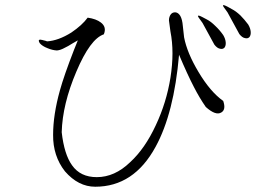

<svg xmlns="http://www.w3.org/2000/svg" viewBox="-20 -749 1040 743"><path d="M633.8 -669.9 639.6 -627Q655.3 -547.9 639.6 -448.2Q624 -351.6 583 -264.6Q541 -173.8 483.4 -121.1Q423.8 -63.5 354.5 -63.5Q291 -63.5 258.8 -109.4Q228.5 -151.4 218.8 -237.3Q221.7 -345.7 275.4 -471.7Q329.1 -598.6 381.8 -616.2Q393.6 -644.5 370.1 -662.1Q352.5 -675.8 319.3 -680.7Q297.9 -651.4 255.9 -623Q206.1 -591.8 162.1 -588.9L157.2 -590.8Q139.6 -595.7 134.8 -595.7Q126 -594.7 133.8 -582Q143.6 -570.3 164.1 -562.5Q182.6 -554.7 200.2 -553.7Q213.9 -554.7 231.4 -564.5Q242.2 -569.3 260.7 -581.1L281.2 -592.8L266.6 -556.6Q227.5 -456.1 211.9 -399.4Q185.5 -304.7 185.5 -227.5Q184.6 -145.5 231.4 -85.9Q283.2 -26.4 348.6 -26.4Q498 -26.4 582 -180.7Q653.3 -310.5 672.9 -537.1Q705.1 -460.9 730.5 -412.1Q752 -370.1 776.4 -335Q814.5 -300.8 835.9 -313.5Q855.5 -324.2 843.8 -358.4Q793.9 -393.6 748 -470.7Q704.1 -543.9 692.4 -604.5L687.5 -648.4Q685.5 -673.8 677.7 -687.5Q669.9 -700.2 659.2 -701.2Q648.4 -702.1 641.6 -694.3Q633.8 -684.6 633.8 -669.9ZM877 -713.9 861.3 -722.7Q842.8 -732.4 842.8 -727.5Q842.8 -724.6 855.5 -708L860.4 -701.2L906.2 -617.2Q917 -603.5 927.7 -601.6Q938.5 -598.6 945.3 -605.5Q951.2 -613.3 950.2 -626Q949.2 -639.6 940.4 -654.3Q925.8 -673.8 910.2 -689.5Q892.6 -706.1 877 -713.9ZM780.3 -673.8 763.7 -682.6Q745.1 -692.4 746.1 -686.5Q746.1 -683.6 758.8 -667L763.7 -660.2L809.6 -576.2Q820.3 -562.5 831.1 -560.5Q841.8 -557.6 848.6 -564.5Q854.5 -572.3 853.5 -585Q852.5 -598.6 843.8 -613.3Q830.1 -632.8 813.5 -648.4Q795.9 -666 780.3 -673.8Z"/></svg>

Font: Batang
Style: Regular
Weight: 400
Version: Version 2.21